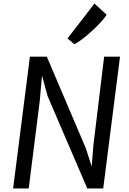

<svg xmlns="http://www.w3.org/2000/svg" viewBox="-20 -1068 729 1088"><path d="M142.7 0H54.3L149.5 -747H245.3L466.2 -228.2L499.7 -124.5L509.2 -244.4L570.1 -747H660.1L564.9 0H474.6L249.8 -523.3L218 -640L205.4 -497.5ZM400.9 -817.6 362.6 -850.2 515.2 -1047.8 584.4 -984.5Q577 -971.7 560.7 -952.9Q544.3 -934.1 522.9 -913.2Q501.6 -892.4 478.9 -873Q456.2 -853.6 435.7 -838.7Q415.2 -823.8 400.9 -817.6Z"/></svg>

Font: Merriweather Sans Variable Regular
Style: Italic
Weight: 300
Italic angle: -8°
Designer: Eben Sorkin
Foundry: Eben Sorkin
Version: Version 2.001